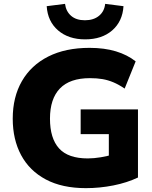

<svg xmlns="http://www.w3.org/2000/svg" viewBox="-20 -964 790 995"><path d="M425 11Q302 11 217.5 -34Q133 -79 89.5 -160Q46 -241 46 -349Q46 -461 93.5 -543.5Q141 -626 230 -671Q319 -716 444 -716Q521 -716 580.5 -698Q640 -680 683 -646L626 -505Q595 -526 567.5 -537.5Q540 -549 511.5 -554Q483 -559 446 -559Q342 -559 290.5 -505.5Q239 -452 239 -349Q239 -247 286 -195Q333 -143 435 -143Q466 -143 502.5 -149Q539 -155 577 -167L544 -101V-269H398V-397H695V-44Q638 -17 567.5 -3Q497 11 425 11ZM421 -760Q335 -760 281 -806.5Q227 -853 222 -932L317 -944Q322 -905 348.5 -882Q375 -859 420 -859Q465 -859 493 -882Q521 -905 525 -944L620 -932Q615 -853 561.5 -806.5Q508 -760 421 -760Z"/></svg>

Font: Mulish ExtraLight Black
Style: Regular
Weight: 900
Version: Version 3.603